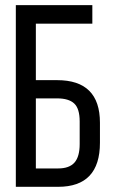

<svg xmlns="http://www.w3.org/2000/svg" viewBox="-20 -720 441 740"><path d="M118.2 -411.1H200.2Q365.2 -411.1 365.2 -247.1V-169.9Q365.2 0 204.1 0H41V-700.2H335.9V-628.9H118.2ZM118.2 -70.8H204.1Q247.1 -70.8 267.1 -93.5Q287.1 -116.2 287.1 -165V-252Q287.1 -301.3 266.1 -321Q245.1 -340.8 200.2 -340.8H118.2Z"/></svg>

Font: Bebas Neue Regular
Style: Regular
Weight: 400
Designer: Ryoichi Tsunekawa
Foundry: Ryoichi Tsunekawa
Version: Version 001.003